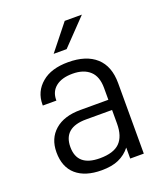

<svg xmlns="http://www.w3.org/2000/svg" viewBox="-131 -786 758 882"><g transform="rotate(-20 248.0 -345.5)"><path d="M374 -470.7Q421.9 -427.7 421.9 -344.7V0H355.5V-53.7Q333 -24.4 297.9 -8.8Q264.6 5.9 214.8 5.9Q134.8 5.9 90.8 -32.2Q46.9 -70.3 46.9 -142.6Q46.9 -210 91.8 -249Q136.7 -288.1 216.8 -288.1H353.5V-345.7Q353.5 -401.4 324.2 -428.7Q293.9 -457 239.3 -457Q186.5 -457 157.2 -433.6Q127.9 -410.2 127.9 -369.1V-366.2H61.5V-371.1Q61.5 -434.6 109.4 -474.6Q155.3 -513.7 238.3 -513.7Q326.2 -513.7 374 -470.7ZM323.2 -79.1Q353.5 -109.4 353.5 -171.9V-238.3H226.6Q115.2 -238.3 115.2 -143.6Q115.2 -48.8 225.6 -48.8Q293 -48.8 323.2 -79.1ZM289.1 -697.3H373L252.9 -572.3H189.5Z"/></g></svg>

Font: DINish
Style: Regular
Weight: 400
Designer: Bert Driehuis
Foundry: Playbeing
Version: Version 3.008; git-95204e4c-release